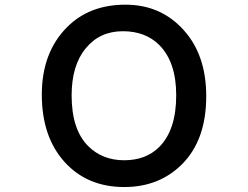

<svg xmlns="http://www.w3.org/2000/svg" viewBox="-20 -752 1040 805"><path d="M261.7 -638.7Q355.5 -732.4 505.9 -732.4Q654.3 -732.4 750 -626Q844.7 -521.5 844.7 -348.6Q844.7 -165 743.2 -63.5Q647.5 32.2 501 32.2Q345.7 32.2 250.5 -73.2Q155.3 -178.7 155.3 -355.5Q155.3 -532.2 261.7 -638.7ZM647.5 -135.7Q718.8 -207 718.8 -352.5Q718.8 -492.2 647.5 -563.5Q589.8 -621.1 495.1 -621.1Q398.4 -621.1 339.8 -549.8Q280.3 -478.5 280.3 -351.6Q280.3 -209 349.6 -139.6Q409.2 -80.1 500.5 -80.1Q591.8 -80.1 647.5 -135.7Z"/></svg>

Font: FakePearl
Style: SemiBold
Weight: 400
Version: Version 1.2